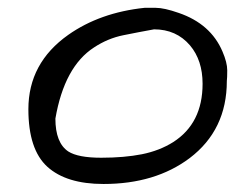

<svg xmlns="http://www.w3.org/2000/svg" viewBox="-20 -458 602 479"><path d="M50.8 -185.5Q50.8 -300.8 150.4 -371.1Q229.5 -426.8 340.8 -438.5Q346.7 -438.5 368.2 -438.5Q389.6 -438.5 425.8 -425.8Q505.9 -398.4 535.2 -329.1Q546.9 -301.8 546.9 -282.7Q546.9 -263.7 545.9 -255.9Q545.9 -133.8 453.1 -63.5Q367.2 1 238.3 1Q145.5 1 98.1 -42Q50.8 -85 50.8 -185.5ZM118.2 -162.1Q118.2 -101.6 150.4 -80.1Q174.8 -64.5 232.4 -64.5Q290 -64.5 334 -73.2Q377.9 -82 412.1 -103.5Q485.4 -150.4 485.4 -249Q485.4 -307.6 454.1 -344.7Q419.9 -384.8 364.3 -384.8Q326.2 -377.9 287.6 -370.1Q249 -362.3 214.8 -339.8Q140.6 -292 118.2 -162.1Z"/></svg>

Font: Architects Daughter
Style: Regular
Weight: 400
Designer: Kimberly Geswein
Foundry: Kimberly Geswein
Version: Version 1.002 2010